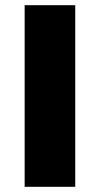

<svg xmlns="http://www.w3.org/2000/svg" viewBox="-20 -720 385 740"><path d="M75 -700H270V0H75Z"/></svg>

Font: CMG Sans ExtraBold
Style: Regular
Weight: 800
Designer: Julieta Ulanovsky
Foundry: Julieta Ulanovsky
Version: Version 7.200